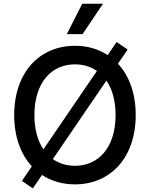

<svg xmlns="http://www.w3.org/2000/svg" viewBox="-20 -984 808 1035"><path d="M157 31.6 206.3 -40.8C256.7 -7.8 317.5 9.9 384.2 9.9C572.4 9.9 711.6 -131 711.6 -363.6C711.6 -481.9 675.8 -576.3 615.8 -640.6L668 -717L608.7 -757.5L560.7 -687.1C510.7 -719.8 450.3 -737.2 384.2 -737.2C195.3 -737.2 56.5 -596.2 56.5 -363.6C56.5 -246.1 92 -152 151.6 -87.4L98 -8.9ZM165.5 -363.6C165.5 -540.8 258.9 -637.1 384.2 -637.1C428.3 -637.1 468.8 -625 502.5 -601.6L214.1 -179C183.2 -224.1 165.5 -286.2 165.5 -363.6ZM264.9 -126.4 553.6 -549.4C584.9 -504.3 603 -441.8 603 -363.6C603 -186.4 509.2 -90.2 384.2 -90.2C339.5 -90.2 298.7 -102.6 264.9 -126.4ZM340.2 -800.1H425.1L535.2 -963.8H423.3Z"/></svg>

Font: Magic Ui Pro Medium
Style: Regular
Weight: 500
Designer: Stefan Endress, Andreas Faust
Version: Version 1.000;FEAKit 1.0